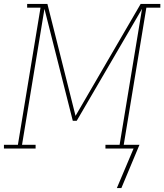

<svg xmlns="http://www.w3.org/2000/svg" viewBox="-38 -755 835 976"><path d="M556 201 641 0H498V-19H570L684 -710L352 -141H332L188 -710L74 -19H143V0H-18V-19H53L168 -716H100V-735H203L346 -166L677 -735H777V-716H706L591 -19H671L579 201Z"/></svg>

Font: Iosevka Etoile Thin
Style: Italic
Weight: 100
Italic angle: -9°
Designer: Belleve Invis
Foundry: Belleve Invis
Version: Version 22.1.2; ttfautohint (v1.8.4)